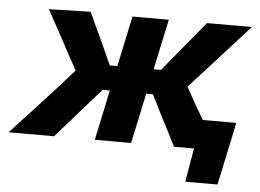

<svg xmlns="http://www.w3.org/2000/svg" viewBox="-92 -565 1031 760"><g transform="rotate(5 424.0 -185.0)"><path d="M-43.5 0Q-1 -46 41 -91.5Q83 -137 124.5 -182.5L199.5 -266.5L170 -320Q146 -365 122 -409.2Q98 -453.5 73 -499L238.5 -503.5Q253.5 -470 269 -437L300 -370L332.5 -298.5H362.5Q373.5 -351 383.8 -399.5Q394 -448 405 -499H549.5Q538 -446 527.5 -397Q517 -347.5 506.5 -298.5H536L594 -369.5L648 -434.5Q674.5 -467 701 -499H879.5Q838.5 -453.5 798.5 -409.5Q758 -365 717.5 -320L646 -241.5L679 -182Q688.5 -165.5 698.2 -148.8Q708 -132 718 -115.5H851Q844.5 -84 837.5 -50.8Q830.5 -17.5 823.5 14Q817.5 44 811 74L798 134H670L693 0H613.5Q597.5 -31 582.5 -61.5Q567 -92 551 -122.5L512.5 -199.5H485.5L483 -187Q472.5 -137 463 -92.5Q453 -48 443 0H299Q309 -48 318.5 -92.5Q328 -137 338.5 -187L341.5 -199.5H312.5L244.5 -122.5Q217.5 -91.5 190.8 -61.2Q164 -31 137 0Z"/></g></svg>

Font: Heraclito
Style: Bold Italic
Weight: 700
Italic angle: -12°
Designer: Kostas Bartsokas (font) & Cristiano Sobral (main changes)
Foundry: Kostas Bartsokas (font) & Cristiano Sobral (main changes)
Version: Version 1.00;July 8, 2020;FontCreator 13.0.0.2655 64-bit